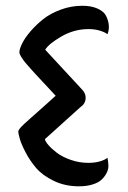

<svg xmlns="http://www.w3.org/2000/svg" viewBox="-20 -634 448 672"><path d="M255.9 18.1Q207.5 18.1 168.2 -1Q128.9 -20 106.7 -45.9Q84.5 -71.8 69.3 -101.1Q54.2 -130.4 49.1 -148.9Q43.9 -167.5 43.9 -173.8Q43.9 -177.2 48.6 -183.3Q53.2 -189.5 65.4 -200.9Q77.6 -212.4 90.6 -223.6Q103.5 -234.9 128.4 -257.1Q153.3 -279.3 174.8 -298.8Q162.6 -312 147.7 -328.1Q132.8 -344.2 123.5 -354Q114.3 -363.8 103.3 -375.7Q92.3 -387.7 85.9 -395Q79.6 -402.3 72.3 -410.6Q64.9 -418.9 61.3 -424.3Q57.6 -429.7 54.2 -435.1Q50.8 -440.4 49.3 -444.3Q47.9 -448.2 47.9 -451.2Q47.9 -462.4 57.4 -481.7Q66.9 -501 86.2 -523.7Q105.5 -546.4 130.9 -566.7Q156.2 -586.9 192.6 -600.3Q229 -613.8 268.1 -613.8Q299.3 -613.8 320.8 -604.2Q342.3 -594.7 350.3 -580.1Q358.4 -565.4 360.6 -547.9Q362.8 -530.3 356 -514.2Q348.1 -521 330.1 -526.6Q312 -532.2 290 -532.2Q239.7 -532.2 195.3 -506.6Q150.9 -481 138.2 -460L266.1 -321.8Q279.8 -308.1 279.8 -292Q279.8 -271.5 261.2 -258.8L137.2 -147Q138.2 -139.2 149.7 -126Q161.1 -112.8 179.9 -98.6Q198.7 -84.5 228.3 -74.2Q257.8 -64 289.1 -64Q313 -64 331.1 -69.6Q349.1 -75.2 356 -82Q358.9 -68.8 359.4 -55.2Q359.9 -41.5 353 -28.3Q346.2 -15.1 335.2 -4.9Q324.2 5.4 303.7 11.7Q283.2 18.1 255.9 18.1Z"/></svg>

Font: El Messiri SemiBold
Style: Regular
Weight: 600
Designer: Mohamed Gaber
Foundry: Kief Type Foundry
Version: Version 2.007;PS 002.007;hotconv 1.0.88;makeotf.lib2.5.64775